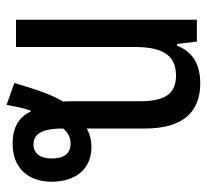

<svg xmlns="http://www.w3.org/2000/svg" viewBox="-42 -544 615 570"><g transform="rotate(90 265.0 -259.5)"><path d="M227 5 292 28C297 -1 302 -25 310 -46C327 -11 354 10 408 10C479 10 520 -36 520 -106C520 -177 482 -224 417 -224C393 -224 374 -217 362 -210V-384C362 -494 314 -547 228 -547C160 -547 130 -514 116 -478H111L104 -537H39V0H120V-353C120 -439 147 -475 205 -475C260 -475 281 -441 281 -368V-169C281 -162 281 -147 282 -140C261 -105 245 -57 227 5ZM409 -52C373 -52 362 -87 362 -140C372 -152 386 -162 407 -162C436 -162 451 -143 451 -106C451 -76 439 -52 409 -52Z"/></g></svg>

Font: Noto Sans Mono Condensed
Style: Regular
Weight: 400
Width: 3
Designer: Monotype Design Team
Foundry: Monotype Imaging Inc.
Version: Version 2.014